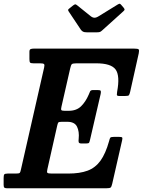

<svg xmlns="http://www.w3.org/2000/svg" viewBox="-60 -1011 767 1031"><path d="M247 -335.5 194.5 -102.5Q190.5 -86.5 194.8 -82.8Q199 -79 219 -79H306Q368.5 -79 410.2 -94.5Q452 -110 479.5 -148Q507 -186 526 -254Q529 -267 532.2 -271.5Q535.5 -276 552 -276H579Q593 -276 595.8 -272.8Q598.5 -269.5 596 -258.5L542.5 -24Q539 -8.5 534.2 -4.2Q529.5 0 510 0H-21Q-31.5 0 -36 -3Q-40.5 -6 -40.5 -18V-54.5Q-40.5 -69.5 -37.2 -74.2Q-34 -79 -19 -79H24Q42 -79 45.8 -82.5Q49.5 -86 52.5 -101L177 -648.5Q180.5 -663 176.2 -667Q172 -671 155 -671H119.5Q105 -671 101.5 -675.2Q98 -679.5 98 -694V-733Q98 -744.5 104.2 -747.2Q110.5 -750 121.5 -750H659.5Q680.5 -750 684.5 -745.8Q688.5 -741.5 685 -724.5L639 -518.5Q635.5 -503.5 632 -499.5Q628.5 -495.5 610.5 -495.5H581Q567.5 -495.5 567.5 -502.2Q567.5 -509 569 -518.5Q585 -604.5 560.8 -637.8Q536.5 -671 456.5 -671H351Q330 -671 325.5 -666.2Q321 -661.5 317 -644L270 -438Q266.5 -424 269.5 -420Q272.5 -416 287.5 -416H308.5Q350.5 -416 375.2 -440.2Q400 -464.5 416.5 -503Q420.5 -513 423.8 -520.2Q427 -527.5 441 -527.5H463.5Q478.5 -527.5 480.8 -523.2Q483 -519 480.5 -506.5L423.5 -260.5Q421 -249.5 418.5 -245Q416 -240.5 402 -240.5H378Q364 -240.5 362.5 -248Q361 -255.5 362.5 -265.5Q366.5 -305 353.5 -331Q340.5 -357 301.5 -357H271.5Q256 -357 253 -353Q250 -349 247 -335.5ZM374.5 -851 309.5 -948.5Q305.5 -954 305.8 -957.8Q306 -961.5 313.5 -966.5L333.5 -982.5Q342 -988.5 345.2 -987.8Q348.5 -987 355 -982L426.5 -924.5Q437 -916 447 -915.8Q457 -915.5 471 -924.5L572.5 -987Q581 -992 584.2 -990.5Q587.5 -989 592.5 -983L604 -969.5Q609 -963 609 -959.5Q609 -956 601.5 -949.5L489.5 -848.5Q483 -842.5 478 -840Q473 -837.5 461.5 -837.5H406Q392 -837.5 385.8 -841Q379.5 -844.5 374.5 -851Z"/></svg>

Font: Besley* Narrow Semi
Style: Italic
Weight: 600
Width: 4
Italic angle: -13°
Designer: Owen Earl
Foundry: indestructible type*
Version: Version 3.000; ttfautohint (v1.8.3)